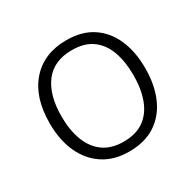

<svg xmlns="http://www.w3.org/2000/svg" viewBox="-126 -680 842 828"><g transform="rotate(-30 295.0 -266.0)"><path d="M294 10Q220 10 167 -24.5Q114 -59 85.5 -121Q57 -183 57 -267Q57 -396 121.5 -469Q186 -542 298 -542Q375 -542 427 -507.5Q479 -473 506 -411.5Q533 -350 533 -267Q533 -184 505.5 -121.5Q478 -59 425 -24.5Q372 10 294 10ZM295 -39Q357 -39 396.5 -67.5Q436 -96 455 -147.5Q474 -199 474 -267Q474 -333 456 -384Q438 -435 399 -464Q360 -493 297 -493Q207 -493 161.5 -433Q116 -373 116 -267Q116 -199 135.5 -147.5Q155 -96 194.5 -67.5Q234 -39 295 -39Z"/></g></svg>

Font: Noto Sans Symbols Light
Style: Regular
Weight: 300
Version: Version 2.002